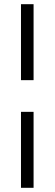

<svg xmlns="http://www.w3.org/2000/svg" viewBox="-20 -694 260 915"><path d="M140 -161H80V201H140ZM140 -674H80V-312H140Z"/></svg>

Font: Libertinus Serif Semibold
Style: Regular
Weight: 600
Designer: Philipp H. Poll, Khaled Hosny
Foundry: Caleb Maclennan
Version: Version 7.050;RELEASE